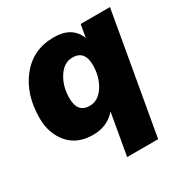

<svg xmlns="http://www.w3.org/2000/svg" viewBox="-167 -659 948 987"><g transform="rotate(-30 307.5 -165.0)"><path d="M213 10Q119 10 67.5 -50.5Q16 -111 16 -202Q16 -342 89.5 -434Q163 -526 287 -526Q394 -526 428 -441L441 -516H615L490 196H306L349 -50Q298 10 213 10ZM272 -128Q323 -128 356.5 -180Q390 -232 390 -302Q390 -388 318 -388Q267 -388 233.5 -336Q200 -284 200 -214Q200 -128 272 -128Z"/></g></svg>

Font: Creato Display Black
Style: Italic
Weight: 900
Italic angle: -10°
Version: Version 1.000